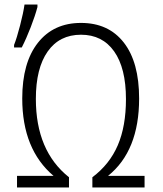

<svg xmlns="http://www.w3.org/2000/svg" viewBox="-20 -826 717 846"><path d="M138 -390Q138 -161 284 -45V0H55V-51H216Q78 -168 78 -392Q78 -550 147 -637.5Q216 -725 337 -725Q458 -725 525.5 -638.5Q593 -552 593 -392Q593 -161 456 -51H617V0H387V-45Q463 -102 499 -186Q535 -270 535 -389Q535 -526 483 -599.5Q431 -673 337 -673Q242 -673 190 -599Q138 -525 138 -390ZM42 -628Q54 -658 68.5 -714Q83 -770 88 -806H145V-795Q135 -757 115.5 -706.5Q96 -656 76 -617H42Z"/></svg>

Font: Noto Sans Display Light Narrow
Style: Regular
Weight: 300
Width: 4
Designer: Monotype Design team
Foundry: Monotype Imaging Inc.
Version: Version 1.000